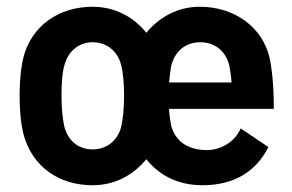

<svg xmlns="http://www.w3.org/2000/svg" viewBox="-20 -540 863 568"><path d="M254 8C321 8 375 -23 413 -69C450 -22 506 8 579 8C673 8 738 -33 774 -105L692 -160C676 -122 635 -96 592 -96C533 -96 497 -125 486 -170C484 -182 481 -198 480 -218H790C790 -292 784 -339 777 -371C756 -458 676 -520 571 -520C505 -520 451 -489 413 -443C375 -490 320 -520 254 -520C152 -520 74 -462 50 -373C42 -341 38 -301 38 -258C38 -216 41 -177 50 -141C75 -50 151 8 254 8ZM162 -258C162 -293 164 -324 170 -345C180 -386 211 -415 254 -415C298 -415 330 -386 339 -345C344 -324 347 -295 347 -258C347 -221 344 -190 339 -167C330 -127 298 -98 254 -98C211 -98 180 -125 170 -167C165 -190 162 -220 162 -258ZM480 -296C482 -314 484 -330 486 -343C496 -386 526 -415 573 -415C618 -415 650 -386 659 -343C661 -330 664 -314 665 -296Z"/></svg>

Font: Vanilla Cream
Style: Bold
Weight: 700
Designer: Jeremy Tribby, Jinavaṁso
Foundry: Tribby Type
Version: Version 1.422;Glyphs 3.1.2 (3151)